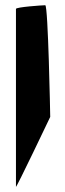

<svg xmlns="http://www.w3.org/2000/svg" viewBox="-20 -728 247 734"><path d="M41 -14C41 -6 172 -281 172 -281C172 -288 164 -708 153 -708C143 -708 41 -701 41 -694Z"/></svg>

Font: Ampere
Style: Ext
Weight: 400
Version: Version 1